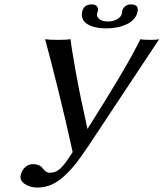

<svg xmlns="http://www.w3.org/2000/svg" viewBox="-20 -825 739 867"><path d="M529.8 -762.2Q530.3 -764.6 531 -769.3Q531.7 -773.9 531.7 -774.9Q534.7 -787.6 544.9 -796.4Q555.2 -805.2 571.3 -805.2Q607.9 -805.2 601.1 -772Q593.3 -735.4 553.2 -716.1Q513.2 -696.8 460 -696.8Q406.7 -696.8 375 -715.8Q343.3 -734.9 351.1 -772Q357.9 -805.2 395 -805.2Q411.1 -805.2 418 -796.1Q424.8 -787.1 421.9 -774.9Q421.9 -774.4 420.2 -769.8Q418.5 -765.1 418 -762.2Q415.5 -749 429.2 -738.5Q442.9 -728 466.8 -728Q490.7 -728 508.8 -738.3Q526.9 -748.5 529.8 -762.2ZM376 -161.1Q346.7 -117.2 322.8 -86.9Q298.8 -56.6 270.5 -30.3Q242.2 -3.9 212.2 9Q182.1 22 149.4 22Q116.2 22 92.3 6.1Q68.4 -9.8 73.2 -33.2Q78.1 -55.2 93 -69.6Q107.9 -84 130.9 -84Q142.6 -84 155 -78.9Q167.5 -73.7 172.9 -64.9Q177.2 -57.6 186 -51.3Q194.8 -44.9 204.6 -44.9Q220.2 -44.9 233.2 -50.8Q246.1 -56.6 259.3 -71Q272.5 -85.4 282 -98.9Q291.5 -112.3 308.1 -138.2Q278.8 -273.9 241.7 -423.1Q204.6 -572.3 183.6 -647.9Q200.2 -645 243.2 -645Q281.2 -645 298.8 -647.9Q301.3 -616.7 321.3 -504.9Q341.3 -393.1 375 -242.7Q555.7 -527.3 613.8 -647.9Q625 -645 663.1 -645Q686 -645 698.7 -647.9Z"/></svg>

Font: Linux Biolinum G
Style: Italic
Weight: 400
Italic angle: -12°
Designer: Philipp H. Poll
Foundry: Philipp H. Poll
Version: Version 0.5.1